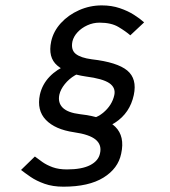

<svg xmlns="http://www.w3.org/2000/svg" viewBox="-20 -695 640 723"><path d="M218.8 8 232.2 -57Q288.3 -57 319.8 -73.3Q351.2 -89.7 356.7 -118Q363.8 -149.5 340.3 -169.2Q316.8 -188.8 258.8 -197L281.5 -265Q377.2 -254 414 -217.8Q450.8 -181.7 436.3 -116.3Q424.8 -60.3 369.6 -26.2Q314.3 8 218.8 8ZM319 -466.3 308.8 -424.7Q284.7 -424.7 262.2 -411.3Q239.8 -398 224 -378.3Q208.2 -358.7 203.5 -338.5Q197.2 -308.3 216.2 -289.4Q235.3 -270.5 281.5 -265L258.8 -197Q187.3 -207.5 152.7 -243.6Q118 -279.7 130.2 -338.5Q139 -377.3 166.5 -406Q194 -434.7 234.1 -450.5Q274.2 -466.3 319 -466.3ZM59.2 -55 111.3 -105.7Q123.8 -96 139.8 -84.8Q155.8 -73.5 178.5 -65.2Q201.2 -57 232.2 -57L218.8 8Q178.5 8 147.7 -3Q116.8 -14 95 -29Q73.2 -44 59.2 -55ZM262.2 -197 278.2 -242Q334.3 -242 368.2 -270.2Q402.2 -298.5 410.5 -337.2Q416.3 -365 391.6 -381.9Q366.8 -398.8 303 -407L325.7 -471.7Q421.5 -460.7 459.2 -429.5Q496.8 -398.3 483.8 -337.2Q469.3 -269.5 413.5 -233.2Q357.7 -197 262.2 -197ZM363.2 -674.7 354.8 -609.7Q330.7 -609.7 308.8 -599.7Q287 -589.7 272.2 -573.8Q257.3 -557.8 252.8 -539.3Q246.3 -507.5 265 -492.3Q283.7 -477.2 325.7 -471.7L303 -407Q231.5 -417.5 195.7 -448.2Q159.8 -478.8 172.8 -539.3Q181.2 -577.3 209.2 -608Q237.2 -638.7 277.8 -656.7Q318.3 -674.7 363.2 -674.7ZM470.7 -562Q453.3 -577.2 426.1 -593.4Q398.8 -609.7 354.8 -609.7L363.2 -674.7Q400.3 -674.7 431.2 -664.2Q462.2 -653.7 485.2 -638.8Q508.3 -624 522.7 -610.7Z"/></svg>

Font: Epunda Sans Light
Style: Italic
Weight: 300
Italic angle: -12.0243°
Designer: Simon Atzbach
Foundry: typofactur
Version: Version 2.204